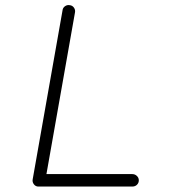

<svg xmlns="http://www.w3.org/2000/svg" viewBox="-20 -718 659 740"><path d="M490 1H132H131H130H126Q116 0 110 -8.5Q104 -17 106 -27L221 -678Q222 -688 230.5 -694Q239 -700 249 -698Q259 -697 265 -688.5Q271 -680 269 -670L159 -47H490Q500 -47 507.5 -40Q515 -33 515 -23Q515 -13 508 -6Q501 1 490 1Z"/></svg>

Font: Quicksand
Style: Italic
Weight: 400
Italic angle: -12°
Designer: Andrew Paglinawan
Foundry: Andrew Paglinawan
Version: 1.002